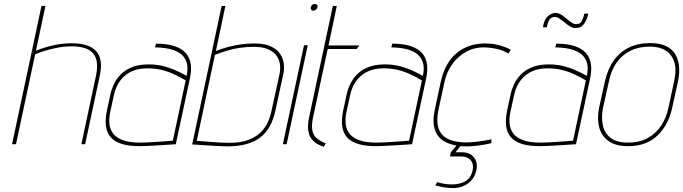

<svg xmlns="http://www.w3.org/2000/svg" viewBox="-20 -730 3459 972"><path d="M162 -473 210 -700H190L41 0H61L158 -455Q178 -464 206 -472.5Q234 -481 265 -487.5Q296 -494 325 -495Q366 -497 396.5 -490Q427 -483 445.5 -466Q464 -449 469.5 -419.5Q475 -390 466 -347L392 0H411L485 -346Q495 -393 489 -424Q483 -455 465 -473Q447 -491 422 -499.5Q397 -508 369 -510Q341 -512 315 -510Q290 -509 263.5 -503.5Q237 -498 211 -490.5Q185 -483 162 -473Z M925 -346Q898 -361 867.5 -374.5Q837 -388 803.5 -396Q770 -404 733 -404Q682 -404 647 -389.5Q612 -375 590 -352Q568 -329 556 -302.5Q544 -276 539 -252L521 -169Q512 -124 516.5 -90.5Q521 -57 541 -34.5Q561 -12 597.5 -1Q634 10 688 10Q699 10 721 9Q743 8 769 6.5Q795 5 818.5 3.5Q842 2 856.5 1Q871 0 870 0L942 -336Q952 -385 943 -418.5Q934 -452 909.5 -472Q885 -492 849.5 -500.5Q814 -509 770 -509L765 -490Q800 -490 832.5 -483.5Q865 -477 889 -461.5Q913 -446 923.5 -418Q934 -390 925 -346ZM920 -323 855 -18Q856 -18 844 -17Q832 -16 812 -14.5Q792 -13 769 -11.5Q746 -10 725.5 -9Q705 -8 691 -8Q632 -8 598 -22Q564 -36 549.5 -58.5Q535 -81 533.5 -108.5Q532 -136 538 -163L557 -250Q563 -278 576 -302Q589 -326 609.5 -344.5Q630 -363 659 -373.5Q688 -384 727 -384Q764 -384 796 -376.5Q828 -369 858 -355.5Q888 -342 920 -323Z M1073 -472 1121 -700H1102L953 1Q952 1 966.5 2Q981 3 1003.5 4.5Q1026 6 1051 7.5Q1076 9 1097.5 10Q1119 11 1130 11Q1186 11 1227.5 -0.5Q1269 -12 1298 -34.5Q1327 -57 1345.5 -90.5Q1364 -124 1374 -169L1415 -359Q1420 -383 1416.5 -409Q1413 -435 1397.5 -458Q1382 -481 1350.5 -495.5Q1319 -510 1268 -510Q1232 -510 1197.5 -505Q1163 -500 1132 -491.5Q1101 -483 1073 -472ZM976 -17 1068 -452Q1098 -464 1129.5 -473.5Q1161 -483 1195 -488Q1229 -493 1266 -493Q1305 -493 1332.5 -482.5Q1360 -472 1376 -453Q1392 -434 1396.5 -409Q1401 -384 1395 -355L1353 -162Q1347 -135 1334 -107.5Q1321 -80 1296.5 -57Q1272 -34 1232.5 -20Q1193 -6 1134 -7Q1118 -7 1092.5 -8.5Q1067 -10 1041.5 -12Q1016 -14 997.5 -15.5Q979 -17 976 -17Z M1412 0H1431L1538 -501H1519ZM1573 -710Q1566 -710 1560.5 -705.5Q1555 -701 1553 -693Q1552 -686 1555.5 -681Q1559 -676 1566 -676Q1573 -676 1579.5 -681Q1586 -686 1587 -693Q1589 -701 1585 -705.5Q1581 -710 1573 -710Z M1564 -132 1639 -482H1786L1799 -500H1643L1685 -700H1665L1544 -132Q1532 -74 1549.5 -39Q1567 -4 1619 13L1629 -4Q1599 -16 1582 -31.5Q1565 -47 1561 -71.5Q1557 -96 1564 -132Z M2121 -346Q2094 -361 2063.5 -374.5Q2033 -388 1999.5 -396Q1966 -404 1929 -404Q1878 -404 1843 -389.5Q1808 -375 1786 -352Q1764 -329 1752 -302.5Q1740 -276 1735 -252L1717 -169Q1708 -124 1712.5 -90.5Q1717 -57 1737 -34.5Q1757 -12 1793.5 -1Q1830 10 1884 10Q1895 10 1917 9Q1939 8 1965 6.5Q1991 5 2014.5 3.5Q2038 2 2052.5 1Q2067 0 2066 0L2138 -336Q2148 -385 2139 -418.5Q2130 -452 2105.5 -472Q2081 -492 2045.5 -500.5Q2010 -509 1966 -509L1961 -490Q1996 -490 2028.5 -483.5Q2061 -477 2085 -461.5Q2109 -446 2119.5 -418Q2130 -390 2121 -346ZM2116 -323 2051 -18Q2052 -18 2040 -17Q2028 -16 2008 -14.5Q1988 -13 1965 -11.5Q1942 -10 1921.5 -9Q1901 -8 1887 -8Q1828 -8 1794 -22Q1760 -36 1745.5 -58.5Q1731 -81 1729.5 -108.5Q1728 -136 1734 -163L1753 -250Q1759 -278 1772 -302Q1785 -326 1805.5 -344.5Q1826 -363 1855 -373.5Q1884 -384 1923 -384Q1960 -384 1992 -376.5Q2024 -369 2054 -355.5Q2084 -342 2116 -323Z M2322 -5H2301L2262 41L2258 62Q2269 62 2279 62Q2289 62 2298 62Q2307 62 2315 62Q2347 62 2363 81.5Q2379 101 2373 131Q2366 163 2348.5 178Q2331 193 2312.5 197.5Q2294 202 2285 203Q2260 205 2239 202Q2218 199 2205.5 195.5Q2193 192 2193 192L2184 209Q2201 213 2214.5 216Q2228 219 2244 220.5Q2260 222 2282 222Q2322 220 2352.5 196Q2383 172 2392 131Q2400 93 2379.5 67Q2359 41 2320 41Q2316 41 2309.5 41Q2303 41 2286 41ZM2554 -459 2566 -478Q2538 -493 2505 -501.5Q2472 -510 2438 -510Q2376 -510 2329.5 -486Q2283 -462 2253.5 -419Q2224 -376 2212 -319L2181 -174Q2168 -112 2182 -72Q2196 -32 2233.5 -12Q2271 8 2327 11Q2361 12 2397 7.5Q2433 3 2467 -5L2468 -25Q2468 -25 2457 -22.5Q2446 -20 2427 -17Q2408 -14 2384.5 -11.5Q2361 -9 2335 -9Q2295 -10 2265.5 -19.5Q2236 -29 2218 -49Q2200 -69 2195.5 -100.5Q2191 -132 2200 -176L2230 -314Q2241 -365 2269.5 -405Q2298 -445 2341 -468.5Q2384 -492 2438 -490Q2467 -489 2497 -482Q2527 -475 2554 -459Z M2938 -661 2936 -652Q2932 -636 2924 -621.5Q2916 -607 2896 -608Q2887 -608 2880 -612Q2873 -616 2866 -621Q2858 -627 2850.5 -633.5Q2843 -640 2834 -647Q2821 -658 2804.5 -663Q2788 -668 2768 -658Q2757 -653 2749 -643.5Q2741 -634 2736.5 -622.5Q2732 -611 2730 -600L2729 -592H2749L2750 -600Q2752 -611 2757 -622.5Q2762 -634 2772 -640Q2783 -646 2793.5 -644Q2804 -642 2811 -637Q2821 -630 2831.5 -621.5Q2842 -613 2853 -605Q2863 -598 2872 -593Q2881 -588 2893 -588Q2922 -588 2936.5 -609Q2951 -630 2956 -652L2958 -661ZM2951 -346Q2924 -361 2893.5 -374.5Q2863 -388 2829.5 -396Q2796 -404 2759 -404Q2708 -404 2673 -389.5Q2638 -375 2616 -352Q2594 -329 2582 -302.5Q2570 -276 2565 -252L2547 -169Q2538 -124 2542.5 -90.5Q2547 -57 2567 -34.5Q2587 -12 2623.5 -1Q2660 10 2714 10Q2725 10 2747 9Q2769 8 2795 6.5Q2821 5 2844.5 3.5Q2868 2 2882.5 1Q2897 0 2896 0L2968 -336Q2978 -385 2969 -418.5Q2960 -452 2935.5 -472Q2911 -492 2875.5 -500.5Q2840 -509 2796 -509L2791 -490Q2826 -490 2858.5 -483.5Q2891 -477 2915 -461.5Q2939 -446 2949.5 -418Q2960 -390 2951 -346ZM2946 -323 2881 -18Q2882 -18 2870 -17Q2858 -16 2838 -14.5Q2818 -13 2795 -11.5Q2772 -10 2751.5 -9Q2731 -8 2717 -8Q2658 -8 2624 -22Q2590 -36 2575.5 -58.5Q2561 -81 2559.5 -108.5Q2558 -136 2564 -163L2583 -250Q2589 -278 2602 -302Q2615 -326 2635.5 -344.5Q2656 -363 2685 -373.5Q2714 -384 2753 -384Q2790 -384 2822 -376.5Q2854 -369 2884 -355.5Q2914 -342 2946 -323Z M3383 -185 3412 -316Q3431 -408 3395.5 -460Q3360 -512 3271 -512Q3211 -512 3164.5 -489.5Q3118 -467 3087 -423.5Q3056 -380 3042 -316L3013 -185Q3002 -131 3013 -87Q3024 -43 3060 -16.5Q3096 10 3160 10Q3252 10 3308.5 -44Q3365 -98 3383 -185ZM3393 -320 3364 -185Q3354 -135 3327.5 -94.5Q3301 -54 3259 -31Q3217 -8 3159 -8Q3103 -8 3072 -31.5Q3041 -55 3032 -95.5Q3023 -136 3033 -185L3063 -320Q3074 -374 3101.5 -413Q3129 -452 3171.5 -473Q3214 -494 3270 -494Q3318 -494 3349.5 -474.5Q3381 -455 3393.5 -416.5Q3406 -378 3393 -320Z"/></svg>

Font: Advent Pro Thin
Style: Italic
Weight: 250
Italic angle: -12°
Version: Version 3.000